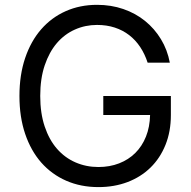

<svg xmlns="http://www.w3.org/2000/svg" viewBox="-20 -757 783 787"><path d="M585.2 -500Q573.5 -535.9 554.5 -564.5Q535.5 -593 509.4 -613.1Q483.3 -633.2 450.3 -644Q417.3 -654.8 377.8 -654.8Q329.5 -654.8 286.9 -635.8Q244.3 -616.8 212.9 -580.1Q181.5 -543.3 163.2 -489Q144.9 -434.7 144.9 -363.6Q144.9 -293 163.2 -238.5Q181.5 -183.9 213.6 -147.2Q245.7 -110.4 289.4 -91.4Q333.1 -72.4 383.5 -72.4Q429.7 -72.4 468.2 -87.4Q506.7 -102.3 534.6 -130Q562.5 -157.7 578.3 -197.1Q594.1 -236.5 595.2 -285.5H403.4V-363.6H680.4V-285.5Q680.4 -218 658.4 -163.4Q636.4 -108.7 596.9 -70.1Q557.5 -31.6 503 -10.8Q448.5 9.9 383.5 9.9Q311.1 9.9 251.4 -16.2Q191.8 -42.3 149.1 -90.7Q106.5 -139.2 83.1 -208.3Q59.7 -277.3 59.7 -363.6Q59.7 -449.9 83.1 -519.2Q106.5 -588.4 148.8 -636.9Q191.1 -685.4 249.5 -711.3Q307.9 -737.2 377.8 -737.2Q435.4 -737.2 485.4 -720Q535.5 -702.8 574.4 -671.3Q613.3 -639.9 639.7 -596.4Q666.2 -552.9 676.1 -500Z"/></svg>

Font: Interop
Style: Regular
Weight: 400
Designer: Rasmus Andersson, Google, Jang Haemin
Foundry: jhaemin
Version: Version 1.008